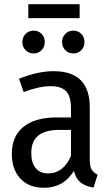

<svg xmlns="http://www.w3.org/2000/svg" viewBox="-20 -876 526 909"><path d="M442 -49 423 12Q384 6 361.5 -12Q339 -30 330 -67Q281 13 188 13Q117 13 76.5 -30.5Q36 -74 36 -147Q36 -231 91 -275.5Q146 -320 248 -320H316V-364Q316 -419 293.5 -443.5Q271 -468 220 -468Q165 -468 92 -440L70 -503Q158 -539 234 -539Q405 -539 405 -368V-120Q405 -88 414 -73Q423 -58 442 -49ZM316 -137V-261H259Q128 -261 128 -152Q128 -105 149 -80Q170 -55 208 -55Q279 -55 316 -137ZM192 -677Q192 -654 177 -638.5Q162 -623 139 -623Q116 -623 101 -638.5Q86 -654 86 -677Q86 -700 101 -715.5Q116 -731 139 -731Q162 -731 177 -715.5Q192 -700 192 -677ZM380 -677Q380 -654 365 -638.5Q350 -623 327 -623Q304 -623 289 -638.5Q274 -654 274 -677Q274 -700 289 -715.5Q304 -731 327 -731Q350 -731 365 -715.5Q380 -700 380 -677ZM114 -790V-856H357V-790Z"/></svg>

Font: Fira Sans Condensed
Style: Regular
Weight: 400
Width: 3
Designer: bBox Type GmbH & Carrois Corporate GbR & Edenspiekermann AG
Foundry: bBox Type GmbH & Carrois Corporate GbR & Edenspiekermann AG
Version: Version 4.301